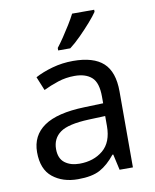

<svg xmlns="http://www.w3.org/2000/svg" viewBox="-86 -832 734 908"><g transform="rotate(-10 280.5 -378.0)"><path d="M288 -545Q386 -545 433 -502Q480 -459 480 -365V0H416L399 -76H395Q360 -32 321.5 -11Q283 10 215 10Q142 10 94 -28.5Q46 -67 46 -149Q46 -229 109 -272.5Q172 -316 303 -320L394 -323V-355Q394 -422 365 -448Q336 -474 283 -474Q241 -474 203 -461.5Q165 -449 132 -433L105 -499Q140 -518 188 -531.5Q236 -545 288 -545ZM314 -259Q214 -255 175.5 -227Q137 -199 137 -148Q137 -103 164.5 -82Q192 -61 235 -61Q303 -61 348 -98.5Q393 -136 393 -214V-262ZM429 -756Q417 -738 392 -709.5Q367 -681 338.5 -652.5Q310 -624 286 -606H228V-618Q243 -637 260.5 -663Q278 -689 295 -716.5Q312 -744 323 -766H429Z"/></g></svg>

Font: Noto Sans Deseret
Style: Regular
Weight: 400
Designer: Monotype Design Team
Foundry: Monotype Imaging Inc.
Version: Version 2.001; ttfautohint (v1.8.4.7-5d5b)